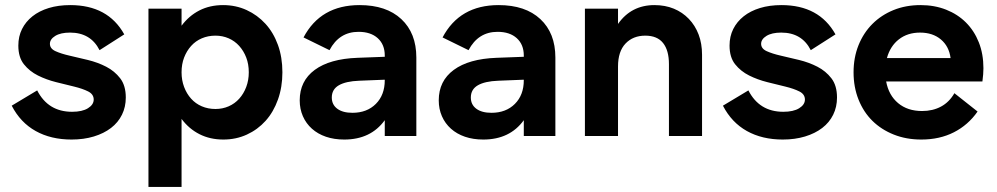

<svg xmlns="http://www.w3.org/2000/svg" viewBox="-20 -534 3914 754"><path d="M261 14Q180 14 120 -19.5Q60 -53 26 -119L126 -179Q169 -95 263 -95Q303 -95 325.5 -109Q348 -123 348 -143Q348 -164 326 -175Q304 -186 271 -194Q238 -202 200 -211.5Q162 -221 129 -237.5Q96 -254 74 -281.5Q52 -309 52 -355Q52 -391 66.5 -420Q81 -449 107.5 -470Q134 -491 171.5 -502.5Q209 -514 256 -514Q404 -514 468 -399L371 -337Q336 -406 255 -406Q218 -406 197 -393Q176 -380 176 -362Q176 -343 198 -333Q220 -323 253 -315.5Q286 -308 325 -298.5Q364 -289 397 -272Q430 -255 452 -226.5Q474 -198 474 -151Q474 -114 459 -83.5Q444 -53 416 -31.5Q388 -10 348.5 2Q309 14 261 14Z M563 -500H693V-433Q722 -472 763 -493Q804 -514 856 -514Q906 -514 948.5 -494.5Q991 -475 1022.5 -440.5Q1054 -406 1071.5 -357.5Q1089 -309 1089 -250Q1089 -192 1071.5 -143Q1054 -94 1023 -59.5Q992 -25 949.5 -5.5Q907 14 857 14Q805 14 763.5 -7Q722 -28 693 -67V200H563ZM826 -106Q854 -106 878 -116.5Q902 -127 919.5 -146.5Q937 -166 947 -192.5Q957 -219 957 -250Q957 -282 947 -308Q937 -334 919.5 -353.5Q902 -373 878 -383.5Q854 -394 826 -394Q797 -394 772.5 -383.5Q748 -373 730.5 -353.5Q713 -334 703 -308Q693 -282 693 -250Q693 -219 703 -192.5Q713 -166 730.5 -146.5Q748 -127 772.5 -116.5Q797 -106 826 -106Z M1157 -140Q1157 -216 1216 -259.5Q1275 -303 1384 -307L1491 -311V-316Q1491 -359 1463.5 -384Q1436 -409 1388 -409Q1312 -409 1274 -337L1172 -387Q1239 -514 1392 -514Q1497 -514 1556 -459Q1615 -404 1615 -308V0H1491V-62Q1436 14 1332 14Q1292 14 1260 3Q1228 -8 1205 -28.5Q1182 -49 1169.5 -77.5Q1157 -106 1157 -140ZM1364 -91Q1421 -91 1456 -126Q1491 -161 1491 -219V-221L1391 -217Q1338 -215 1310.5 -199Q1283 -183 1283 -151Q1283 -123 1304.5 -107Q1326 -91 1364 -91Z M1703 -140Q1703 -216 1762 -259.5Q1821 -303 1930 -307L2037 -311V-316Q2037 -359 2009.5 -384Q1982 -409 1934 -409Q1858 -409 1820 -337L1718 -387Q1785 -514 1938 -514Q2043 -514 2102 -459Q2161 -404 2161 -308V0H2037V-62Q1982 14 1878 14Q1838 14 1806 3Q1774 -8 1751 -28.5Q1728 -49 1715.5 -77.5Q1703 -106 1703 -140ZM1910 -91Q1967 -91 2002 -126Q2037 -161 2037 -219V-221L1937 -217Q1884 -215 1856.5 -199Q1829 -183 1829 -151Q1829 -123 1850.5 -107Q1872 -91 1910 -91Z M2607 -282Q2607 -336 2584 -365Q2561 -394 2514 -394Q2466 -394 2436.5 -363Q2407 -332 2407 -273V0H2277V-500H2407V-440Q2459 -514 2550 -514Q2592 -514 2626 -500Q2660 -486 2685 -460Q2710 -434 2723.5 -398.5Q2737 -363 2737 -319V0H2607Z M3054 14Q2973 14 2913 -19.5Q2853 -53 2819 -119L2919 -179Q2962 -95 3056 -95Q3096 -95 3118.5 -109Q3141 -123 3141 -143Q3141 -164 3119 -175Q3097 -186 3064 -194Q3031 -202 2993 -211.5Q2955 -221 2922 -237.5Q2889 -254 2867 -281.5Q2845 -309 2845 -355Q2845 -391 2859.5 -420Q2874 -449 2900.5 -470Q2927 -491 2964.5 -502.5Q3002 -514 3049 -514Q3197 -514 3261 -399L3164 -337Q3129 -406 3048 -406Q3011 -406 2990 -393Q2969 -380 2969 -362Q2969 -343 2991 -333Q3013 -323 3046 -315.5Q3079 -308 3118 -298.5Q3157 -289 3190 -272Q3223 -255 3245 -226.5Q3267 -198 3267 -151Q3267 -114 3252 -83.5Q3237 -53 3209 -31.5Q3181 -10 3141.5 2Q3102 14 3054 14Z M3598 14Q3539 14 3490 -5.5Q3441 -25 3406 -59.5Q3371 -94 3351.5 -143Q3332 -192 3332 -250Q3332 -308 3351.5 -356.5Q3371 -405 3406 -440Q3441 -475 3489 -494.5Q3537 -514 3595 -514Q3650 -514 3695.5 -496Q3741 -478 3773.5 -445.5Q3806 -413 3824 -367.5Q3842 -322 3842 -266Q3842 -255 3841 -242Q3840 -229 3838 -214H3460Q3470 -160 3507 -129Q3544 -98 3601 -98Q3643 -98 3675.5 -115.5Q3708 -133 3728 -168L3819 -96Q3782 -43 3726 -14.5Q3670 14 3598 14ZM3593 -406Q3544 -406 3510 -379.5Q3476 -353 3463 -306H3713Q3707 -352 3675 -379Q3643 -406 3593 -406Z"/></svg>

Font: NT Somic Bold
Style: Regular
Weight: 700
Designer: Ravid Balaliev — lead type designer, mastering
Michael Voronin — secret advisor, marketing
Ivan Kovalenko — best boy
Foundry: NT Type
Version: Version 0.7